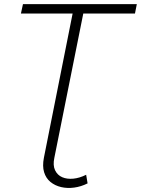

<svg xmlns="http://www.w3.org/2000/svg" viewBox="-20 -720 687 936"><path d="M407 174Q375 190 341.5 194.5Q308 199 278 192Q248 185 226 167Q204 149 195 119.5Q186 90 194 49L334 -654H82L92 -700H647L638 -654H386L245 49Q237 86 248.5 110Q260 134 283.5 144Q307 154 337.5 151Q368 148 400 132Z"/></svg>

Font: Montserrat Thin Light
Style: Italic
Weight: 300
Italic angle: -11.3°
Version: Version 9.000